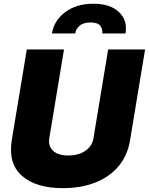

<svg xmlns="http://www.w3.org/2000/svg" viewBox="-20 -990 790 1019"><path d="M554 -727.3H750L670.5 -247.2Q657 -164.1 608.7 -107.1Q560.4 -50.1 484.7 -20.8Q409.1 8.5 313.9 8.5Q170.1 8.5 96.2 -57Q22.4 -122.5 42.6 -247.2L122.2 -727.3H319.6L241.5 -255.7Q235.1 -215.2 261.5 -190Q288 -164.8 342.3 -164.8Q397.7 -164.8 433.6 -190Q469.5 -215.2 475.9 -255.7ZM255.7 -812.5Q267 -881.7 326.5 -926Q386 -970.2 475.9 -970.2Q565 -970.2 611.3 -926Q657.7 -881.7 646.3 -812.5H522.7Q525.6 -834.9 512.4 -852.8Q499.3 -870.7 460.2 -870.7Q421.5 -870.7 401.8 -852.8Q382.1 -834.9 379.3 -812.5Z"/></svg>

Font: Inter UI Black
Style: Italic
Weight: 900
Italic angle: -9.39999°
Designer: Rasmus Andersson
Foundry: rsms
Version: 3.2;8d6f07862